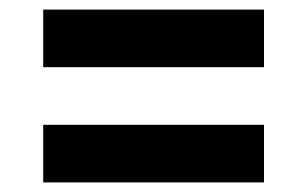

<svg xmlns="http://www.w3.org/2000/svg" viewBox="-20 -490 640 400"><path d="M70 -350V-470H530V-350ZM70 -110V-230H530V-110Z"/></svg>

Font: M PLUS Code Latin Expanded
Style: Bold
Weight: 700
Width: 7
Designer: Coji Morishita
Foundry: UNDERFOREST DESIGN
Version: Version 1.002; ttfautohint (v1.8.3)